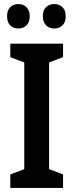

<svg xmlns="http://www.w3.org/2000/svg" viewBox="-20 -930 362 950"><path d="M292 0H31V-67L100 -93V-621L31 -647V-714H292V-647L223 -621V-93L292 -67ZM15 -850Q15 -880 31 -895Q47 -910 71 -910Q95 -910 111 -894.5Q127 -879 127 -850Q127 -820 111 -804.5Q95 -789 71 -789Q47 -789 31 -804Q15 -819 15 -850ZM192 -850Q192 -880 208 -895Q224 -910 249 -910Q273 -910 289 -894.5Q305 -879 305 -850Q305 -820 289 -804.5Q273 -789 249 -789Q224 -789 208 -804.5Q192 -820 192 -850Z"/></svg>

Font: Noto Sans Disp Cond SemBd
Style: Regular
Weight: 600
Width: 3
Designer: Monotype Design Team
Foundry: Monotype Imaging Inc.
Version: Version 2.000;GOOG;noto-source:20170915:90ef993387c0; ttfaut